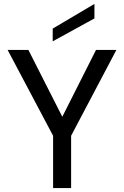

<svg xmlns="http://www.w3.org/2000/svg" viewBox="-20 -960 633 980"><path d="M19 0ZM19 0ZM343 0H251V-267L19 -705H125L298 -364L470 -705H574L343 -267ZM249 -749V-814L462 -940V-866Z"/></svg>

Font: Ulagadi Sans
Style: Regular
Weight: 400
Designer: Ninad Kale (Devanagari), Jonny Pinhorn (Latin)
Foundry: Indian Type Foundry
Version: Version 3.01;March 29, 2020;FontCreator 12.0.0.2522 64-bit; 